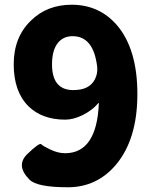

<svg xmlns="http://www.w3.org/2000/svg" viewBox="-20 -778 649 812"><path d="M267 14Q137 14 105 -18Q45 -78 96 -127Q147 -176 154.5 -168Q162 -160 192 -146Q225 -130 255 -130Q389 -130 398 -340Q398 -345 395 -341Q371 -312 329 -291Q290 -272 256 -272Q158 -272 100 -329Q38 -391 38 -506Q38 -621 111 -691Q179 -758 283 -758Q400 -758 475 -671Q561 -570 561 -380Q561 -190 471 -82Q390 14 267 14ZM290 -397Q358 -397 381 -442Q394 -467 391 -495Q376 -625 287 -625Q249 -625 226 -598Q200 -567 200 -506Q200 -397 290 -397Z"/></svg>

Font: Resource Han Rounded JP Heavy
Style: Regular
Weight: 900
Designer: Cyano Hao (round all glyphs); Ryoko NISHIZUKA 西塚涼子 (kana, bopomofo & ideographs); Paul D. Hunt (Latin, Greek & Cyrillic)
Foundry: Cyano Hao
Version: 0.990